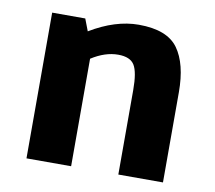

<svg xmlns="http://www.w3.org/2000/svg" viewBox="-68 -658 824 737"><g transform="rotate(10 343.5 -290.0)"><path d="M612 -351V0H438V-329Q438 -399 421.5 -426Q405 -453 358 -453Q307 -453 254 -419V0H80V-568H209L227 -521Q325 -580 416 -580Q527 -580 569.5 -521Q612 -462 612 -351Z"/></g></svg>

Font: Martel Sans Black
Style: Regular
Weight: 900
Designer: Dan Reynolds and Mathieu Réguer
Foundry: Dan Reynolds and Mathieu Réguer
Version: Version 1.002; ttfautohint (v1.1) -l 5 -r 5 -G 72 -x 0 -D la